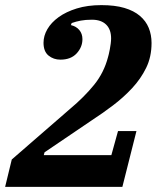

<svg xmlns="http://www.w3.org/2000/svg" viewBox="-52 -730 622 750"><path d="M-6 -107 222 -305Q277 -351 315.5 -398.5Q354 -446 370 -507Q371 -510 373 -518.5Q375 -527 377 -537.5Q379 -548 380.5 -559.5Q382 -571 382 -580Q382 -615 362.5 -634Q343 -653 307 -653Q282 -653 263.5 -649.5Q245 -646 228 -640L225 -632Q246 -627 258 -612.5Q270 -598 270 -577Q270 -546 247.5 -521.5Q225 -497 184 -497Q157 -497 137.5 -513Q118 -529 118 -563Q118 -590 133 -616Q148 -642 177 -663Q206 -684 248 -697Q290 -710 344 -710Q397 -710 434 -699Q471 -688 494.5 -668Q518 -648 529 -621Q540 -594 540 -562Q540 -508 519 -465Q498 -422 464 -385.5Q430 -349 389 -318Q348 -287 305 -259L122 -135L119 -124H383L409 -218H481L426 0H-32Z"/></svg>

Font: IBM Plex Serif
Style: Bold Italic
Weight: 700
Italic angle: -14°
Designer: Mike Abbink, Paul van der Laan, Pieter van Rosmalen
Foundry: Bold Monday
Version: Version 3.001